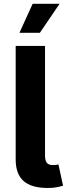

<svg xmlns="http://www.w3.org/2000/svg" viewBox="-20 -964 344 988"><path d="M226.2 3.3Q140.8 3.3 100.8 -33Q60.7 -69.2 60.7 -143.2V-727.5H211.7V-163.3Q211.7 -137.7 220.9 -126.2Q230.1 -114.6 251.8 -114.6Q263.3 -114.6 269.7 -115.5Q276.1 -116.3 280.7 -118L304.5 -8.6Q293.2 -4.8 272.8 -0.7Q252.4 3.3 226.2 3.3ZM80.1 -795.3 147.9 -944.3H286.5L185.2 -795.3Z"/></svg>

Font: GitLab Sans
Style: Regular
Weight: 400
Designer: Rasmus Andersson
Foundry: Modifications by GitLab B.V., manufactured by rsms
Version: Version 4.000;git-c8fb6b7